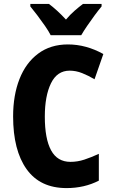

<svg xmlns="http://www.w3.org/2000/svg" viewBox="-20 -951 577 981"><path d="M336 -590Q272 -590 240.5 -525.5Q209 -461 209 -355Q209 -242 241 -183Q273 -124 340 -124Q376 -124 411 -135.5Q446 -147 485 -165V-28Q411 10 320 10Q185 10 116 -86.5Q47 -183 47 -356Q47 -464 79.5 -547Q112 -630 175 -677Q238 -724 327 -724Q374 -724 419.5 -711.5Q465 -699 508 -675L463 -546Q431 -565 399.5 -577.5Q368 -590 336 -590ZM239 -771Q229 -791 210 -818.5Q191 -846 170.5 -873Q150 -900 135 -918V-931H230Q249 -917 271.5 -896.5Q294 -876 317 -851Q339 -877 361.5 -896.5Q384 -916 404 -931H499V-918Q483 -899 463.5 -872.5Q444 -846 425.5 -819Q407 -792 395 -771Z"/></svg>

Font: Noto Sans Tamil Condensed ExtraBold
Style: Regular
Weight: 800
Width: 3
Designer: Jelle Bosma - Monotype Design Team
Foundry: Monotype Imaging Inc.
Version: Version 2.004; ttfautohint (v1.8.4.7-5d5b)